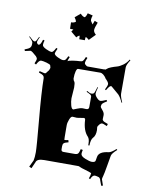

<svg xmlns="http://www.w3.org/2000/svg" viewBox="-131 -1152 959 1239"><g transform="rotate(10 348.0 -532.5)"><path d="M384.3 -1007.8 394 -1033.2 415 -1024.9Q400.4 -988.3 400.4 -974.4Q400.4 -960.4 417 -945.8L377.4 -905.3Q364.7 -917 355.5 -920.9Q353 -916 353 -898.9H316.4Q316.4 -917 314.5 -921.9Q304.2 -919.4 295.4 -907.2L257.3 -939Q266.1 -949.7 268.1 -954.1Q262.2 -955.1 246.1 -955.1L245.1 -997.1Q263.2 -997.1 275.4 -1005.9Q273.9 -1018.1 262.2 -1033.2L297.4 -1063Q314 -1044.9 327.1 -1044.9Q336.4 -1054.2 341.3 -1073.2L375 -1064.9Q369.1 -1047.4 369.1 -1037.4Q369.1 -1027.3 377.4 -1018.1ZM528.8 -678.2Q507.3 -710 486.8 -710L341.8 -709Q334.5 -709 329.3 -690.4Q324.2 -671.9 324.2 -643.1L327.1 -631.8Q327.1 -630.9 332.5 -623.5Q337.9 -616.2 337.9 -585.9L333 -515.1Q333 -494.1 339.4 -470Q345.7 -445.8 356.9 -445.8Q358.4 -445.8 379.6 -454.8Q400.9 -463.9 416 -463.9Q431.2 -463.9 439 -462.9Q456.1 -462.9 456.1 -479V-545.9Q456.1 -554.7 447 -560.5Q438 -566.4 421.9 -573.2L424.8 -579.1Q443.8 -566.9 453.9 -566.9Q463.9 -566.9 469.5 -571.8Q475.1 -576.7 485.8 -615.2L489.7 -613.8Q481 -584.5 481 -572.8Q481 -561 494.9 -545.9Q508.8 -530.8 519 -530.8Q529.3 -530.8 558.1 -543.9L563 -535.2Q540.5 -522 534.7 -515.1Q528.8 -508.3 528.8 -497.1V-495.1Q528.3 -490.7 542.5 -474.6Q556.6 -458.5 556.2 -443.8L555.2 -417Q555.2 -409.2 567.9 -401.9Q568.4 -401.9 592.8 -392.1L588.9 -377.9L563 -388.2Q560.1 -389.2 554.7 -389.2Q549.3 -389.2 541 -380.9L530.8 -367.2Q528.8 -363.3 528.8 -359.9L530.8 -340.8Q530.8 -304.7 514.2 -288.1Q501 -274.9 500 -234.9H492.2V-245.1Q492.2 -275.9 480 -289.1Q447.3 -322.8 443.8 -392.1Q443.8 -403.8 434.1 -403.8L390.1 -397L360.8 -398.9Q350.1 -398.9 341.6 -376.7Q333 -354.5 333 -338.9V-318.8Q333 -242.2 335 -242.2Q345.7 -242.2 359.9 -246.1L363.8 -231.9Q339.4 -226.1 333.3 -219.5Q327.1 -212.9 327.1 -200.2V-180.2Q327.1 -165 341.8 -165H418Q430.7 -165 437 -171.4Q443.4 -177.7 449.2 -202.1L462.9 -199.2Q459 -184.1 459 -173.8Q459 -157.7 488.8 -145.8Q518.6 -133.8 532.7 -133.8Q556.2 -133.8 557.1 -147.9L561 -170.9Q566.9 -207 629.9 -213.9Q645 -215.3 676.8 -243.2L682.1 -237.8Q650.4 -210 647.2 -193.6Q644 -177.2 635.3 -125Q626.5 -72.8 621.8 -56.9Q617.2 -41 617.2 -35.2L630.9 4.9L620.1 7.8Q603.5 -35.2 606 -32.7Q599.6 -43.5 592.5 -44.9Q585.4 -46.4 580.3 -48.1Q575.2 -49.8 568.8 -49.8Q553.2 -49.8 542 -22L533.2 -25.9Q541 -45.9 541 -53.5Q541 -61 541.7 -61Q542.5 -61 543 -60.8Q543.5 -60.5 544.9 -60.1Q529.3 -67.4 500.7 -75.4Q472.2 -83.5 464.6 -87.6Q457 -91.8 453.1 -91.8H230Q181.6 -91.8 175.8 -67.9L157.2 -25.9L141.1 -33.2L162.1 -77.1Q167 -98.6 167 -132.3Q167 -166 150.9 -342.5Q134.8 -519 133.8 -612.8Q132.8 -622.6 126.7 -628.4Q120.6 -634.3 97.2 -642.1L100.1 -651.9Q129.4 -644 132.6 -644Q135.7 -644 137.7 -644.5Q143.6 -645 147 -652.8L159.2 -668L164.1 -681.2L165 -685.1L161.1 -700.2Q158.7 -707 134.5 -713.6Q110.4 -720.2 97.9 -720.2Q85.4 -720.2 69.8 -689.9L59.1 -695.8Q68.8 -717.3 68.8 -724.9Q68.8 -732.4 60.1 -742.2L35.2 -763.2Q24.4 -771 20.3 -771Q16.1 -771 -16.1 -763.2L-20 -772.9Q6.3 -782.2 14.2 -791Q22 -799.8 22 -813V-824.2Q22 -833.5 -4.9 -858.9L-2 -861.8Q24.9 -835 33.2 -835H35.2Q41.5 -835 46.6 -844Q51.8 -853 59.1 -869.1L63 -867.2Q50.8 -840.8 50.8 -835Q50.8 -829.1 55.2 -824Q59.6 -818.8 63 -818.8H65.9Q77.1 -820.8 86.9 -855L97.2 -852.1Q91.8 -835 91.8 -823Q91.8 -811 116.5 -799.1Q141.1 -787.1 154.8 -787.1Q165 -787.1 180.2 -817.9L189 -814Q176.8 -787.1 176.8 -782.2Q176.8 -771 200.9 -759.5Q225.1 -748 235.8 -748Q246.6 -748 252 -753.9Q257.3 -759.8 266.1 -778.8L275.9 -774.9Q266.1 -753.4 266.1 -745.1Q268.1 -751 298.6 -755.4Q329.1 -759.8 343.8 -759.8Q358.4 -759.8 364.5 -766.4Q370.6 -772.9 378.9 -793.9L389.2 -789.1Q378.9 -766.6 378.9 -756.6Q378.9 -746.6 387.2 -742.2Q393.6 -734.9 399.9 -734.9H509.8Q510.3 -734.9 512.2 -736.8L514.2 -734.9Q518.1 -734.9 524.9 -741.7Q531.7 -748.5 550.5 -755.9Q569.3 -763.2 586.7 -767.8Q604 -772.5 624.8 -787.4Q645.5 -802.2 660.2 -826.2L665 -821.8Q643.1 -789.1 643.1 -772V-600.1Q643.1 -582.5 660.2 -544.9L655.8 -543Q640.6 -577.1 626 -591.8L578.1 -632.8Q574.2 -634.8 572.8 -637.2Q565.9 -636.2 560.1 -630.1Q554.2 -624 543 -605L536.1 -608.9Q549.8 -634.3 549.8 -646.2Q549.8 -658.2 522.9 -683.1Z"/></g></svg>

Font: Eater Caps
Style: Regular
Weight: 400
Version: Version 001.002